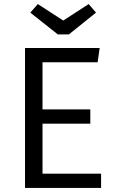

<svg xmlns="http://www.w3.org/2000/svg" viewBox="-20 -924 570 944"><path d="M460 -618H189V-386H424V-316H189V-70H477V0H103V-688H470ZM452 -862 319 -755H264L129 -862L166 -904L291 -823L416 -904Z"/></svg>

Font: FiraSans
Style: Regular
Weight: 350
Designer: Carrois Corporate & Edenspiekermann AG
Foundry: Carrois Corporate GbR & Edenspiekermann AG
Version: Version 3.106;PS 003.106;hotconv 1.0.70;makeotf.lib2.5.58329